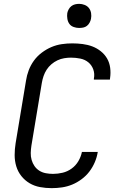

<svg xmlns="http://www.w3.org/2000/svg" viewBox="-20 -968 640 996"><path d="M248 8Q217 8 187.5 2.5Q158 -3 133.5 -17.5Q109 -32 91 -54.5Q73 -77 64.5 -105Q56 -133 56 -163.5Q56 -194 61 -225L115 -550Q119 -577 129 -603.5Q139 -630 156 -653.5Q173 -677 197 -695Q221 -713 247 -724Q273 -735 300.5 -739Q328 -743 355 -743Q382 -743 409 -739.5Q436 -736 459.5 -727Q483 -718 503 -702Q523 -686 535.5 -664.5Q548 -643 551.5 -616.5Q555 -590 551 -563L550 -555H467V-560Q472 -585 464 -607.5Q456 -630 438.5 -644.5Q421 -659 397 -664Q373 -669 348 -669Q331 -669 313 -666Q295 -663 278 -655Q261 -647 246.5 -634.5Q232 -622 222 -606.5Q212 -591 206 -573.5Q200 -556 197 -538L143 -213Q140 -193 139.5 -174.5Q139 -156 144 -138.5Q149 -121 159 -106.5Q169 -92 184 -82.5Q199 -73 217.5 -69.5Q236 -66 255 -66Q280 -66 305 -72Q330 -78 351.5 -93.5Q373 -109 386.5 -132Q400 -155 405 -180H488L487 -179Q483 -153 472 -127Q461 -101 444 -78.5Q427 -56 403.5 -38.5Q380 -21 354.5 -10.5Q329 0 302 4Q275 8 248 8ZM390 -823Q376 -823 362 -828Q348 -833 340 -844Q332 -855 329.5 -870Q327 -885 329 -900Q331 -910 336.5 -920Q342 -930 350.5 -936.5Q359 -943 369.5 -945.5Q380 -948 391 -948Q405 -948 419 -942.5Q433 -937 441.5 -926Q450 -915 452.5 -900Q455 -885 452 -870Q450 -860 444.5 -850Q439 -840 430.5 -833.5Q422 -827 411.5 -825Q401 -823 390 -823Z"/></svg>

Font: Iosevka Extended Oblique
Style: Regular
Weight: 400
Width: 7
Italic angle: -9°
Monospace: yes
Designer: Belleve Invis
Foundry: Belleve Invis
Version: Version 32.0.1; ttfautohint (v1.8.4)